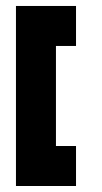

<svg xmlns="http://www.w3.org/2000/svg" viewBox="-20 -620 340 640"><path d="M233.4 -600.1V-466.8H166.5V-133.3H233.4V0H33.2V-600.1Z"/></svg>

Font: Malkor
Style: Bold
Weight: 700
Version: Version 1.3